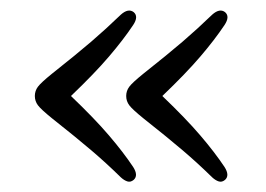

<svg xmlns="http://www.w3.org/2000/svg" viewBox="-20 -420 516 372"><path d="M47.5 -234Q47.5 -244 53.5 -252Q59.5 -260 80.5 -277Q128.5 -315 157 -339.5Q185.5 -364 214 -391.5Q228.5 -404.5 239 -396.5Q249 -388 238 -371.5Q219 -343 191.2 -310.5Q163.5 -278 117.5 -234Q163.5 -190 191.2 -157.5Q219 -125 238 -96.5Q248.5 -80 239 -71.5Q233 -66.5 226.8 -68.5Q220.5 -70.5 214 -76.5Q186 -104 157.2 -128.5Q128.5 -153 80.5 -191Q59.5 -208 53.5 -216Q47.5 -224 47.5 -234ZM224.5 -234Q224.5 -244 230.5 -252Q236.5 -260 257.5 -277Q305.5 -315 334 -339.5Q362.5 -364 391 -391.5Q405.5 -404.5 416 -396.5Q426 -388 415 -371.5Q396 -343 368.2 -310.5Q340.5 -278 294.5 -234Q340.5 -190 368.2 -157.5Q396 -125 415 -96.5Q425.5 -80 416 -71.5Q410 -66.5 403.8 -68.5Q397.5 -70.5 391 -76.5Q363 -104 334.2 -128.5Q305.5 -153 257.5 -191Q236.5 -208 230.5 -216Q224.5 -224 224.5 -234Z"/></svg>

Font: Fraunces 72pt S100 Light
Style: Regular
Weight: 300
Version: Version 1.000; ttfautohint (v1.8.3)